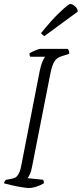

<svg xmlns="http://www.w3.org/2000/svg" viewBox="-24 -951 413 971"><path d="M123 0Q113 0 87.5 -4Q62 -8 35.5 -14Q9 -20 -4 -24Q-3 -30 1 -35.5Q5 -41 7 -42L31 -46Q41 -48 51 -52Q61 -56 70 -71.5Q79 -87 85 -121L177 -593Q183 -622 191 -640.5Q199 -659 204 -664H129Q125 -670 125 -681Q130 -685 141 -690Q152 -695 163.5 -699.5Q175 -704 180 -704H318Q321 -701 324 -695Q327 -689 326 -679L286 -666Q261 -658 250 -638.5Q239 -619 231 -580L138 -107Q134 -85 127 -70Q120 -55 115 -50L194 -42Q198 -36 198 -24Q179 -13 158.5 -6.5Q138 0 123 0ZM200 -768Q195 -772 189 -777Q183 -782 184 -784Q238 -851 280.5 -891Q323 -931 331 -931Q341 -931 355 -919.5Q369 -908 369 -892Z"/></svg>

Font: Texturina 72pt 72pt Thin
Style: Italic
Weight: 100
Italic angle: -11°
Designer: Guillermo Torres Carreño
Foundry: Omnibus-Type
Version: Version 1.002; ttfautohint (v1.8.3)